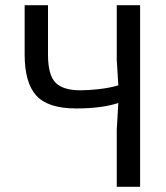

<svg xmlns="http://www.w3.org/2000/svg" viewBox="-20 -720 640 740"><path d="M430 -220 436 -323Q372 -302 274 -302Q165 -302 120 -351.5Q75 -401 75 -510V-700H165V-510Q165 -431 194 -401.5Q223 -372 290 -372Q321 -372 361.5 -376.5Q402 -381 436 -391L430 -490V-700H520V0H430Z"/></svg>

Font: Sligoil Micro
Style: Regular
Weight: 400
Designer: Ariel Martín Pérez
Foundry: Igor Stepanchenko
Version: Version 1.001